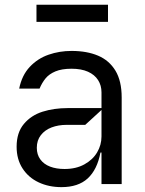

<svg xmlns="http://www.w3.org/2000/svg" viewBox="-20 -764 600 797"><path d="M235.1 12.8Q182.5 12.8 140.3 -7.1Q98 -27 73.5 -65Q49 -103 49 -154.8Q49 -213.8 79.2 -249.6Q109.4 -285.5 156.8 -300.4Q204.2 -315.3 260.7 -315.3H401.3V-380.7Q401.3 -409.4 387.1 -431.6Q372.9 -453.8 345.2 -466.3Q317.5 -478.7 277 -478.7Q236.5 -478.7 210.2 -467.7Q183.9 -456.7 169.2 -438.7Q154.5 -420.8 144.2 -396.3H59.7Q70.7 -451.3 103.5 -486.3Q136.4 -521.3 181.5 -536.9Q226.6 -552.6 277 -552.6Q340.6 -552.6 386.9 -533Q433.2 -513.5 459.2 -470.7Q485.1 -427.9 485.1 -359.4V0H401.3V-130.7H397Q383.5 -59.7 344.1 -23.4Q304.7 12.8 235.1 12.8ZM247.9 -62.5Q295.5 -62.5 330.3 -81.7Q365.1 -100.9 383.2 -131.6Q401.3 -162.3 401.3 -197.4V-307.5L333.8 -245.7H256.4Q222.3 -245.7 194.2 -235.1Q166.2 -224.4 149.5 -202.9Q132.8 -181.5 132.8 -150.6Q132.8 -122.2 147.4 -102.3Q161.9 -82.4 187.9 -72.4Q213.8 -62.5 247.9 -62.5ZM428.3 -744.3V-673.3H131.4V-744.3Z"/></svg>

Font: Riot Sans
Style: Regular
Weight: 400
Designer: Rasmus Andersson
Foundry: rsms
Version: Version 3.005